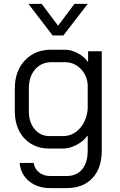

<svg xmlns="http://www.w3.org/2000/svg" viewBox="-20 -762 618 985"><path d="M81 74H153Q157 104 180.5 122.5Q204 141 238 141H321Q373 141 401.5 106.5Q430 72 430 10V-67Q408 -37 372.5 -18.5Q337 0 304 0H231Q180 0 140 -24Q100 -48 78 -91Q56 -134 56 -191V-308Q56 -397 107.5 -452Q159 -507 243 -507H313Q345 -507 379 -489Q413 -471 432 -443V-499H502V10Q502 101 454 152Q406 203 321 203H238Q172 203 129 167.5Q86 132 81 74ZM304 -64Q354 -64 389.5 -103.5Q425 -143 430 -204V-327Q426 -378 392.5 -410.5Q359 -443 313 -443H245Q192 -443 160 -406Q128 -369 128 -308V-191Q128 -135 157.5 -99.5Q187 -64 233 -64ZM126 -742H194L278 -630L362 -742H430L305 -580H250Z"/></svg>

Font: Stavian Regular
Style: Regular
Weight: 400
Version: Version 1.000; ttfautohint (v1.6)